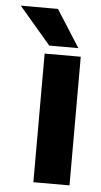

<svg xmlns="http://www.w3.org/2000/svg" viewBox="-115 -703 389 736"><g transform="rotate(5 79.0 -335.0)"><path d="M78 -670 169 -527H57L-65 -670ZM181 0H42V-495H181Z"/></g></svg>

Font: Teko SemiBold
Style: Regular
Weight: 600
Designer: Manushi Parikh, Jonny Pinhorn
Foundry: Indian Type Foundry
Version: Version 1.106;PS 1.0;hotconv 1.0.78;makeotf.lib2.5.61930; tt